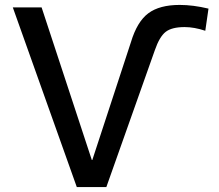

<svg xmlns="http://www.w3.org/2000/svg" viewBox="-20 -760 889 780"><path d="M730 -650Q678 -650 653 -630.5Q628 -611 609 -556L412 0H292L32 -730H149L353 -110H355L512 -589Q537 -672 582.5 -706Q628 -740 710 -740Q764 -740 827 -725L814 -635Q769 -650 730 -650Z"/></svg>

Font: M PLUS 1p Medium
Style: Regular
Weight: 500
Version: Version 1.062